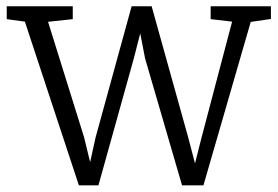

<svg xmlns="http://www.w3.org/2000/svg" viewBox="-20 -566 866 599"><path d="M226.1 12.2H287.1L397.5 -383.8L417.5 -461.9L432.6 -383.8L547.9 12.2H614.7L762.2 -497.6L825.2 -506.8V-546.4H637.2V-506.3L704.1 -498.5L608.4 -135.3L588.4 -56.2L566.9 -138.2L453.1 -546.4H390.6L278.3 -137.7L261.2 -60.1L242.2 -138.2L129.9 -498L207 -506.3V-546.4H1V-506.3L57.6 -498.5Z"/></svg>

Font: Merriweather
Style: Light
Weight: 250
Designer: Eben Sorkin ( eben@eyebytes.com )
Foundry: Sorkin Type Co.
Version: Version 1.003